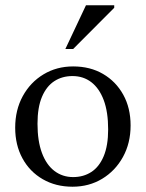

<svg xmlns="http://www.w3.org/2000/svg" viewBox="-20 -697 552 727"><path d="M257 -26.5Q296 -26.5 325.8 -45.8Q355.5 -65 372.5 -105.2Q389.5 -145.5 389.5 -207Q389.5 -273 372.8 -317.8Q356 -362.5 325.8 -385.8Q295.5 -409 254.5 -409Q215.5 -409 185.8 -389.8Q156 -370.5 139 -330.5Q122 -290.5 122 -228.5Q122 -163 138.8 -118Q155.5 -73 186 -49.8Q216.5 -26.5 257 -26.5ZM254.5 10Q191 10 141.8 -18.5Q92.5 -47 65 -97.5Q37.5 -148 37.5 -213.5Q37.5 -280.5 66.2 -333Q95 -385.5 144.8 -415.5Q194.5 -445.5 257 -445.5Q321.5 -445.5 370.2 -417Q419 -388.5 446.8 -338.2Q474.5 -288 474.5 -222Q474.5 -155 445.5 -102.5Q416.5 -50 366.8 -20Q317 10 254.5 10ZM227.5 -511.5 305.5 -677H412.5V-667.5L257 -511.5Z"/></svg>

Font: Newsreader 24pt
Style: Regular
Weight: 400
Designer: Hugues Gentile
Foundry: Production Type
Version: Version 1.003